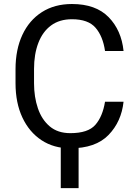

<svg xmlns="http://www.w3.org/2000/svg" viewBox="-20 -741 691 972"><path d="M511.7 -226.1H605.5Q594.7 -125 529.3 -57.6Q463.9 9.8 335.9 9.8Q252.4 9.8 190.2 -31.2Q127.9 -72.3 93.3 -146.2Q58.6 -220.2 58.6 -319.8V-390.6Q58.6 -490.2 93.3 -564.5Q127.9 -638.7 192.1 -679.7Q256.3 -720.7 344.2 -720.7Q464.8 -720.7 529.8 -654.3Q594.7 -587.9 605.5 -482.9H511.7Q501 -557.1 463.9 -600.3Q426.8 -643.6 344.2 -643.6Q281.2 -643.6 238.5 -612.1Q195.8 -580.6 174.1 -523.7Q152.3 -466.8 152.3 -391.6V-319.8Q152.3 -250 171.9 -192.6Q191.4 -135.3 231.9 -101.1Q272.5 -66.9 335.9 -66.9Q425.8 -66.9 462.6 -108.9Q499.5 -150.9 511.7 -226.1ZM377.9 -39.1V211.4H287.6V-39.1Z"/></svg>

Font: RobotoDEMO
Style: Regular
Weight: 400
Designer: Christian Robertson
Foundry: Google
Version: Version 2.136